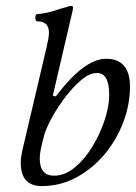

<svg xmlns="http://www.w3.org/2000/svg" viewBox="-20 -614 458 647"><path d="M121 13Q50 13 50 -65Q50 -85 56 -110L137 -455Q141 -472 143 -484Q145 -496 145 -503Q145 -542 107 -542Q99 -542 99 -554.5Q99 -567 107 -567Q117 -567 129 -569.5Q141 -572 154 -575Q170 -580 184 -584.5Q198 -589 203 -590Q214 -594 220 -594Q226 -594 226 -588Q226 -585 225.5 -582.5Q225 -580 224 -575L158 -292L168 -289Q264 -416 337 -416Q418 -416 418 -322Q418 -261 395 -201Q372 -141 331.5 -93Q291 -45 237 -16Q183 13 121 13ZM162 -22Q199 -22 232.5 -50Q266 -78 292 -121Q318 -164 333 -210.5Q348 -257 348 -294Q348 -368 307 -368Q282 -368 254.5 -345Q227 -322 201 -288Q175 -254 156 -219.5Q137 -185 130 -162Q123 -137 118.5 -116.5Q114 -96 114 -80Q114 -22 162 -22Z"/></svg>

Font: Junicode
Style: Italic
Weight: 400
Italic angle: -11°
Designer: Peter S. Baker
Version: Version 2.100; ttfautohint (v1.8.4)